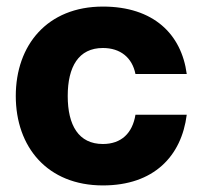

<svg xmlns="http://www.w3.org/2000/svg" viewBox="-20 -552 606 584"><path d="M293 12C448 12 532 -77 548 -203H392C383 -147 349 -114 293 -114C219 -114 186 -171 186 -260C186 -349 219 -406 293 -406C346 -406 382 -377 392 -327H548C532 -448 447 -532 293 -532C124 -532 28 -415 28 -260C28 -105 124 12 293 12Z"/></svg>

Font: Aspekta 750
Style: Regular
Weight: 750
Designer: Ivo Dolenc
Version: Version 2.000